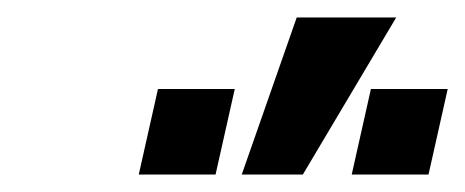

<svg xmlns="http://www.w3.org/2000/svg" viewBox="-20 -800 533 220"><path d="M434 -780 327 -600H257L320 -780ZM249 -698 227 -600H139L161 -698ZM493 -698 471 -600H383L405 -698Z"/></svg>

Font: Miedinger
Style: Bold-Italic
Weight: 700
Italic angle: -13°
Version: Version 001.000